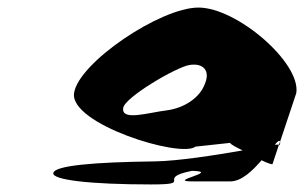

<svg xmlns="http://www.w3.org/2000/svg" viewBox="-20 -732 810 508"><path d="M121 -274C118 -256 218 -244 380 -244C498 -244 388 -260 488 -280C568 -278 415 -252 491 -252H589C619 -252 648 -280 672 -308C688 -300 701 -296 701 -298L718 -349C716 -350 712 -349 707 -349C714 -358 720 -362 721 -357L764 -486C776 -566 607 -712 505 -712C404 -712 188 -566 176 -486C163 -404 458 -313 497 -344L589 -354C589 -351 603 -343 622 -334C547 -321 451 -306 390 -305C228 -303 124 -294 121 -274ZM306 -446C308 -473 445 -554 481 -560C518 -566 537 -545 522 -510C509 -474 468 -446 421 -440C372 -434 301 -411 306 -446ZM718 -349C720 -349 720 -348 720 -347C721 -352 722 -355 721 -357Z"/></svg>

Font: Ampere
Style: SCExtIta
Weight: 400
Version: Version 1